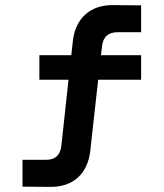

<svg xmlns="http://www.w3.org/2000/svg" viewBox="-20 -730 640 751"><path d="M68 0V-105H161Q214 -105 220 -160L248 -418H134V-514H259L265 -570Q273 -637 314.5 -674Q356 -711 424 -710L532 -709V-604H440Q385 -604 379 -549L375 -514H532V-418H364L333 -139Q325 -72 284 -35Q243 2 173 1Z"/></svg>

Font: Geist Mono SemiBold
Style: Regular
Weight: 600
Monospace: yes
Designer: Basement.studio, Andrés Briganti, Mateo Zaragoza
Foundry: Basement.studio, Vercel, Andrés Briganti, Guido Ferreyra, Mateo Zaragoza
Version: Version 1.500; ttfautohint (v1.8.4.7-5d5b)